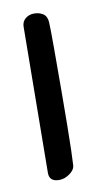

<svg xmlns="http://www.w3.org/2000/svg" viewBox="-62 -495 274 527"><g transform="rotate(-10 75.0 -231.0)"><path d="M61 0Q33 0 33 -24L37 -431Q37 -445 47 -453.5Q57 -462 71.5 -462Q86 -462 96.5 -455Q107 -448 108 -431.5Q109 -415 109 -358Q109 -91 105 -33Q104 -20 89.5 -10Q75 0 61 0Z"/></g></svg>

Font: Patrick Hand SC
Style: Regular
Weight: 400
Designer: Patrick Wagesreiter
Foundry: Patrick Wagesreiter
Version: Version 1.003;PS 001.003;hotconv 1.0.70;makeotf.lib2.5.58329